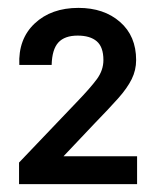

<svg xmlns="http://www.w3.org/2000/svg" viewBox="-20 -877 396 487"><path d="M28.3 -464.7 174.3 -617.7Q208.7 -653.3 225.5 -676Q242.3 -698.7 242.3 -724.7Q242.3 -757.7 225.5 -772.2Q208.7 -786.7 177 -786.7Q144 -786.7 128 -769.2Q112 -751.7 111 -712.3H29Q26 -778 68 -817.5Q110 -857 179 -857Q243.7 -857 284.5 -821.3Q325.3 -785.7 325.3 -724.7Q325.3 -699 314 -676.2Q302.7 -653.3 279.5 -627.3Q256.3 -601.3 220.3 -564.3L103.3 -440.7L87.3 -480.7H327.7V-410H28.3Z"/></svg>

Font: Asta Sans Light
Style: Regular
Weight: 300
Designer: 42dot
Version: Version 1.000